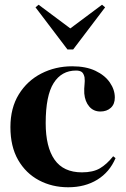

<svg xmlns="http://www.w3.org/2000/svg" viewBox="-20 -776 534 811"><path d="M268 15Q200 15 144.5 -14.5Q89 -44 56.5 -100.5Q24 -157 24 -239Q24 -320 59.5 -377.5Q95 -435 154.5 -465.5Q214 -496 285 -496Q343 -496 383 -477Q423 -458 444 -427.5Q465 -397 465 -364Q465 -336 448 -320.5Q431 -305 404 -305Q375 -305 357 -326Q339 -347 336 -381Q335 -403 337 -418.5Q339 -434 337 -450Q333 -467 324.5 -472.5Q316 -478 301 -478Q240 -478 206.5 -425Q173 -372 173 -256Q173 -155 210.5 -101.5Q248 -48 326 -48Q373 -48 402 -65Q431 -82 458 -116L468 -108Q443 -49 391 -17Q339 15 268 15ZM265 -567 130 -745 143 -756 277 -656 411 -756 424 -745 289 -567Z"/></svg>

Font: DeepMind Serif Display
Style: Regular
Weight: 400
Designer: Frank Grießhammer / Modifications: Colophon Foundry
Foundry: Colophon Foundry
Version: Version 5.003; ttfautohint (v1.8.2)